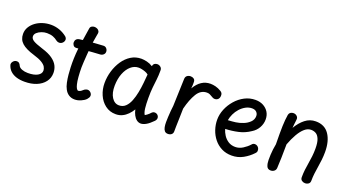

<svg xmlns="http://www.w3.org/2000/svg" viewBox="-50 -1192 3139 1729"><g transform="rotate(20 1519.0 -327.0)"><path d="M412 -497Q426 -484 426 -468Q425 -450 411.5 -437Q398 -424 379 -424Q372 -424 365 -426.5Q358 -429 351 -434Q333 -449 308.5 -458.5Q284 -468 249 -468Q224 -468 198.5 -458.5Q173 -449 156 -433.5Q139 -418 139 -398Q139 -376 163 -360Q187 -344 257 -322Q320 -303 357 -276.5Q394 -250 410 -218.5Q426 -187 426 -150Q426 -101 397.5 -64Q369 -27 320 -7Q271 13 207 13Q162 13 127.5 2Q93 -9 70 -30.5Q47 -52 37 -85Q32 -102 46 -119.5Q60 -137 82 -137Q95 -137 103.5 -129.5Q112 -122 119 -106Q127 -90 152 -80.5Q177 -71 208 -71Q268 -71 301 -90Q334 -109 334 -139Q334 -156 324 -174Q314 -192 285.5 -209.5Q257 -227 203 -243Q123 -267 85.5 -300.5Q48 -334 48 -388Q48 -424 65.5 -453.5Q83 -483 112.5 -505Q142 -527 180 -539Q218 -551 259 -551Q300 -551 339 -537.5Q378 -524 412 -497Z M591 -635Q593 -652 605.5 -659.5Q618 -667 632 -667Q645 -667 657.5 -661.5Q670 -656 677 -644Q684 -632 679 -613Q675 -590 671 -566.5Q667 -543 663 -518Q661 -501 658 -469.5Q655 -438 652.5 -402Q650 -366 648 -334.5Q646 -303 646 -285Q646 -238 649.5 -195Q653 -152 660 -125Q665 -104 673 -90Q681 -76 690 -76Q697 -76 706.5 -80Q716 -84 730 -97Q738 -105 749 -109.5Q760 -114 767 -114Q779 -114 788.5 -108Q798 -102 804 -92.5Q810 -83 810 -73Q810 -62 804.5 -52.5Q799 -43 791 -34Q773 -16 743.5 -3.5Q714 9 685 9Q653 9 628.5 -7Q604 -23 590 -51Q577 -74 569.5 -109.5Q562 -145 558.5 -182.5Q555 -220 554 -250.5Q553 -281 553 -293Q553 -380 565 -466.5Q577 -553 591 -635ZM549 -433Q524 -430 513.5 -443.5Q503 -457 503 -473Q503 -490 513 -501.5Q523 -513 544 -516Q580 -521 617.5 -524.5Q655 -528 692.5 -530.5Q730 -533 765 -535Q783 -536 794.5 -523.5Q806 -511 807 -495Q808 -476 795 -464Q782 -452 765 -451Q730 -449 693 -446.5Q656 -444 619.5 -440.5Q583 -437 549 -433Z M889 -223Q889 -282 906 -338.5Q923 -395 954 -441Q985 -487 1029 -514.5Q1073 -542 1128 -542Q1151 -542 1181 -535Q1211 -528 1237 -511Q1241 -529 1252 -537Q1263 -545 1279 -545Q1296 -545 1310.5 -533Q1325 -521 1324 -500Q1324 -452 1319.5 -414Q1315 -376 1310.5 -334Q1306 -292 1306 -231Q1306 -173 1310.5 -134Q1315 -95 1328 -75Q1337 -80 1346 -86.5Q1355 -93 1363.5 -101Q1372 -109 1378 -116Q1384 -122 1391 -125Q1398 -128 1405 -128Q1422 -128 1434 -116.5Q1446 -105 1446 -88Q1446 -81 1442.5 -73Q1439 -65 1431 -57Q1398 -23 1370 -7Q1342 9 1319 9Q1298 9 1280 -4.5Q1262 -18 1249.5 -41.5Q1237 -65 1231 -94Q1214 -66 1191.5 -43Q1169 -20 1141 -6.5Q1113 7 1078 7Q1020 7 977 -26Q934 -59 911.5 -111.5Q889 -164 889 -223ZM983 -232Q982 -162 1009 -120Q1036 -78 1079 -78Q1116 -78 1141 -102Q1166 -126 1181.5 -165.5Q1197 -205 1206 -251.5Q1215 -298 1219.5 -344Q1224 -390 1227 -427Q1214 -438 1196.5 -444.5Q1179 -451 1162 -454.5Q1145 -458 1132 -458Q1091 -458 1057.5 -429Q1024 -400 1004 -349Q984 -298 983 -232Z M1550 -503Q1551 -524 1565 -534.5Q1579 -545 1598 -545Q1616 -545 1629 -535.5Q1642 -526 1642 -506Q1642 -500 1642 -490.5Q1642 -481 1641.5 -469.5Q1641 -458 1639 -444Q1668 -494 1705.5 -518.5Q1743 -543 1789 -543Q1812 -543 1838.5 -536.5Q1865 -530 1893 -513Q1905 -506 1910 -496Q1915 -486 1914 -472Q1913 -450 1900.5 -438.5Q1888 -427 1870 -427Q1860 -427 1851.5 -431Q1843 -435 1835 -440Q1825 -446 1814 -451.5Q1803 -457 1786 -457Q1727 -457 1691.5 -398.5Q1656 -340 1633 -248Q1632 -214 1631.5 -184.5Q1631 -155 1630 -128Q1629 -101 1628.5 -76Q1628 -51 1628 -27Q1628 -14 1621.5 -5Q1615 4 1604.5 8.5Q1594 13 1582 13Q1560 13 1549 0Q1538 -13 1534 -34.5Q1530 -56 1530 -81Q1530 -101 1531.5 -131Q1533 -161 1535.5 -191Q1538 -221 1541 -241Z M2187 0Q2132 0 2089 -22Q2046 -44 2016 -81.5Q1986 -119 1970.5 -165.5Q1955 -212 1955 -260Q1955 -311 1975.5 -361Q1996 -411 2032.5 -453Q2069 -495 2117 -520Q2165 -545 2220 -545Q2263 -545 2295.5 -527.5Q2328 -510 2346.5 -480Q2365 -450 2365 -410Q2365 -368 2344 -330.5Q2323 -293 2285 -270Q2234 -235 2173.5 -221.5Q2113 -208 2051 -206Q2059 -177 2077 -149Q2095 -121 2123.5 -102.5Q2152 -84 2191 -84Q2228 -84 2262.5 -105.5Q2297 -127 2322 -155Q2328 -163 2335.5 -166Q2343 -169 2350 -169Q2362 -169 2372 -163Q2382 -157 2388 -147Q2394 -137 2394 -125Q2395 -117 2392 -109.5Q2389 -102 2382 -95Q2345 -55 2295.5 -27.5Q2246 0 2187 0ZM2047 -288Q2087 -290 2121 -294.5Q2155 -299 2192 -314Q2225 -327 2250 -351.5Q2275 -376 2275 -411Q2275 -425 2268.5 -436.5Q2262 -448 2249.5 -455.5Q2237 -463 2217 -463Q2185 -463 2156 -447Q2127 -431 2104 -405.5Q2081 -380 2066.5 -349Q2052 -318 2047 -288Z M2538 -517Q2541 -530 2548 -537Q2555 -544 2564.5 -547Q2574 -550 2582 -550Q2600 -550 2613.5 -538.5Q2627 -527 2627 -510Q2627 -505 2625 -489.5Q2623 -474 2621 -456Q2619 -438 2618 -422Q2651 -479 2695.5 -514Q2740 -549 2796 -549Q2882 -549 2925 -485.5Q2968 -422 2968 -318Q2968 -280 2964 -243.5Q2960 -207 2954 -171.5Q2948 -136 2944 -101.5Q2940 -67 2940 -34Q2940 -12 2926 -2Q2912 8 2895 8Q2877 8 2862.5 -2Q2848 -12 2848 -33Q2848 -70 2852 -104.5Q2856 -139 2862 -173.5Q2868 -208 2872 -243.5Q2876 -279 2876 -316Q2876 -375 2863 -407Q2850 -439 2829 -451Q2808 -463 2782 -463Q2750 -463 2721 -438Q2692 -413 2666 -368Q2640 -323 2618 -264Q2618 -189 2616 -134.5Q2614 -80 2612 -36Q2611 -17 2597 -5.5Q2583 6 2563 6Q2534 6 2524 -19Q2514 -44 2514 -77Q2514 -102 2515 -127.5Q2516 -153 2519.5 -179.5Q2523 -206 2528 -232Q2527 -289 2527 -331Q2527 -373 2528 -405.5Q2529 -438 2531.5 -465Q2534 -492 2538 -517Z"/></g></svg>

Font: Playpen Sans Thai
Style: Regular
Weight: 400
Designer: Sirin Gunkloy, Laura Meseguer, Veronika Burian, José Scaglione
Foundry: TypeTogether
Version: Version 2.000